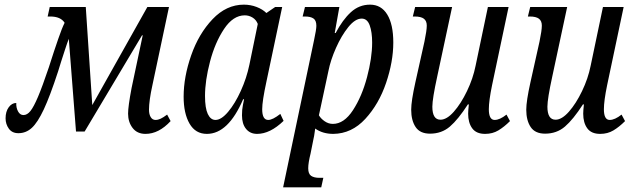

<svg xmlns="http://www.w3.org/2000/svg" viewBox="-20 -566 2720 826"><path d="M531 -77Q531 -108 546 -187L594 -414H591L344 0H307L276 -399Q270 -384 260 -353.5Q250 -323 243 -301L230 -259Q195 -152 168.5 -95.5Q142 -39 117 -16Q92 7 59 7Q32 7 18 -12.5Q4 -32 4 -57Q4 -86 17.5 -104.5Q31 -123 50 -123Q49 -103 57.5 -87Q66 -71 81 -71Q97 -71 111 -88.5Q125 -106 143.5 -149.5Q162 -193 190 -276Q194 -290 200 -307Q206 -324 212 -344Q215 -353 230.5 -398.5Q246 -444 258 -468Q241 -495 196 -495H185L194 -536H349L377 -114L614 -536H707L636 -201Q621 -133 621 -94Q621 -74 628.5 -62Q636 -50 649 -50Q660 -50 671.5 -55.5Q683 -61 699 -73L714 -45Q663 10 606 10Q570 10 550.5 -15.5Q531 -41 531 -77Z M770 -150Q770 -235 802.5 -328Q835 -421 894.5 -483.5Q954 -546 1029 -546Q1058 -546 1084 -536Q1110 -526 1126 -510L1164 -536H1194L1126 -214Q1108 -131 1108 -96Q1108 -50 1134 -50Q1153 -50 1186 -76L1200 -46Q1142 10 1086 10Q1056 10 1038.5 -11.5Q1021 -33 1021 -70Q1021 -95 1025 -114Q1029 -133 1030 -139H1026Q962 10 870 10Q821 10 795.5 -34Q770 -78 770 -150ZM1053 -288 1089 -463Q1082 -481 1066.5 -490.5Q1051 -500 1033 -500Q983 -500 944 -441.5Q905 -383 883.5 -301Q862 -219 862 -153Q862 -101 874 -75.5Q886 -50 907 -50Q932 -50 961.5 -85Q991 -120 1016 -175Q1041 -230 1053 -288Z M1331 -393Q1341 -439 1341 -455Q1341 -478 1328.5 -486.5Q1316 -495 1292 -495H1282L1292 -536H1440L1420 -424H1424Q1454 -481 1489.5 -513.5Q1525 -546 1572 -546Q1620 -546 1646 -503.5Q1672 -461 1672 -383Q1672 -301 1641 -209.5Q1610 -118 1551.5 -54.5Q1493 9 1414 10Q1368 10 1336 -13Q1335 -9 1333.5 4.5Q1332 18 1328 35L1316 95Q1306 135 1306 158Q1306 182 1318.5 190.5Q1331 199 1354 199H1371L1362 240H1198ZM1581 -383Q1581 -428 1570.5 -457Q1560 -486 1536 -486Q1508 -486 1478.5 -449.5Q1449 -413 1425.5 -360Q1402 -307 1393 -261L1352 -70Q1360 -56 1376.5 -44.5Q1393 -33 1412 -33Q1460 -33 1498.5 -92Q1537 -151 1559 -234Q1581 -317 1581 -383Z M1994 -77Q1994 -89 1997 -117H1993Q1951 -52 1915.5 -21.5Q1880 9 1830 9Q1787 9 1768 -19.5Q1749 -48 1749 -94Q1749 -131 1767 -212L1806 -387Q1816 -435 1816 -456Q1816 -476 1803.5 -485.5Q1791 -495 1764 -495H1756L1766 -536H1925L1861 -237Q1840 -141 1840 -107Q1840 -51 1875 -51Q1902 -51 1932.5 -85.5Q1963 -120 1989 -174Q2015 -228 2026 -283L2079 -536H2168L2097 -200Q2083 -132 2083 -96Q2083 -50 2108 -50Q2130 -50 2159 -73L2174 -45Q2149 -20 2124 -5Q2099 10 2067 10Q2029 10 2011.5 -14Q1994 -38 1994 -77Z M2489 -77Q2489 -89 2492 -117H2488Q2446 -52 2410.5 -21.5Q2375 9 2325 9Q2282 9 2263 -19.5Q2244 -48 2244 -94Q2244 -131 2262 -212L2301 -387Q2311 -435 2311 -456Q2311 -476 2298.5 -485.5Q2286 -495 2259 -495H2251L2261 -536H2420L2356 -237Q2335 -141 2335 -107Q2335 -51 2370 -51Q2397 -51 2427.5 -85.5Q2458 -120 2484 -174Q2510 -228 2521 -283L2574 -536H2663L2592 -200Q2578 -132 2578 -96Q2578 -50 2603 -50Q2625 -50 2654 -73L2669 -45Q2644 -20 2619 -5Q2594 10 2562 10Q2524 10 2506.5 -14Q2489 -38 2489 -77Z"/></svg>

Font: Noto Serif Cond
Style: Italic
Weight: 400
Width: 3
Italic angle: -12°
Designer: Monotype Design Team
Foundry: Monotype Imaging Inc.
Version: Version 1.001